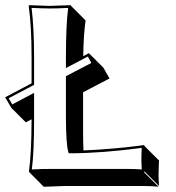

<svg xmlns="http://www.w3.org/2000/svg" viewBox="-20 -668 684 748"><path d="M326.2 -460.9 382.8 -404.3 406.7 -362.3 303.7 -308.6V-153.3Q303.7 -118.2 305.2 -82Q357.9 -84 417 -89.1Q476.1 -94.2 508.3 -98.6L541 -103L543 -99.1L599.6 -42.5Q599.1 -39.6 598.9 -31.5Q598.6 -23.4 598.4 -14.6Q598.1 -5.9 597.9 2.4Q597.7 10.7 597.7 14.6Q597.7 29.3 599.6 56.6L543 0L541 2.9L597.7 59.6Q573.2 56.6 537.6 56.6H233.4L150.4 59.6L94.2 2.9L92.8 0Q102.5 -68.4 103 -200.2V-203.1L80.6 -191.4L23.9 -248L0 -289.1L103 -343.3V-444.8Q103 -566.9 91.8 -645L94.2 -647.9Q95.7 -647.9 172.9 -645L255.9 -647.9L256.8 -645L313.5 -588.4Q305.7 -536.1 304.2 -449.2ZM322.3 -447.8 236.8 -402.8V-444.8Q236.8 -570.3 245.6 -637.2Q201.2 -634.8 172.9 -635Q144.5 -635.3 103 -637.2Q112.8 -559.1 112.8 -444.8V-337.4L13.7 -285.2L27.8 -261.2L112.8 -306.2V-200.2Q112.8 -74.7 104 -7.8Q148.9 -10.3 176.8 -9.8H481Q509.3 -9.8 532.2 -7.8Q530.8 -30.8 530.8 -42Q530.8 -64.5 532.2 -91.8Q377.9 -71.3 254.9 -70.8H247.6L245.6 -78.1Q237.3 -106.9 236.8 -210V-371.1L335.9 -422.9Z"/></svg>

Font: Linux Biolinum Shadow O
Style: Bold
Weight: 700
Designer: Philipp H. Poll
Foundry: Philipp H. Poll
Version: Version 0.9.2